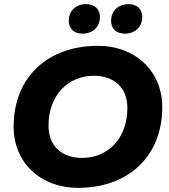

<svg xmlns="http://www.w3.org/2000/svg" viewBox="-20 -900 820 930"><path d="M358 10C601 10 766 -142 766 -382C766 -554 637 -678 454 -678C211 -678 46 -526 46 -286C46 -114 175 10 358 10ZM378 -135C281 -135 215 -191 215 -291C215 -439 310 -533 434 -533C531 -533 597 -477 597 -377C597 -229 502 -135 378 -135ZM379 -737C430 -737 464 -770 464 -818C464 -853 441 -880 398 -880C347 -880 313 -847 313 -799C313 -764 336 -737 379 -737ZM584 -737C635 -737 669 -770 669 -818C669 -853 646 -880 603 -880C552 -880 518 -847 518 -799C518 -764 541 -737 584 -737Z"/></svg>

Font: Celebes ExtraBold
Style: Italic
Weight: 800
Italic angle: -10°
Designer: Anugrah Pasau
Foundry: Lafontype
Version: Version 1.000